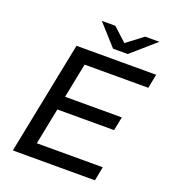

<svg xmlns="http://www.w3.org/2000/svg" viewBox="-157 -1003 999 1119"><g transform="rotate(20 343.0 -443.5)"><path d="M223 -398H583L566 -313H206ZM169 -87H578L561 0H52L192 -700H686L669 -613H274ZM398 -757 281 -887H365L485 -777H405L550 -887H638L489 -757Z"/></g></svg>

Font: Montserrat Thin Medium
Style: Italic
Weight: 500
Italic angle: -11.3°
Version: Version 9.000